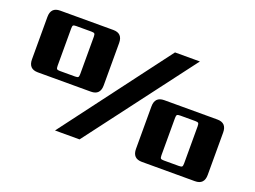

<svg xmlns="http://www.w3.org/2000/svg" viewBox="-96 -833 1387 1044"><g transform="rotate(20 597.5 -311.0)"><path d="M1154 -302V-57Q1154 -1 1100 -1H793Q739 -1 739 -57V-302Q739 -358 793 -358H1100Q1154 -358 1154 -302ZM1012 -71V-287Q1012 -301 1008 -305Q1004 -309 990 -309H903Q889 -309 885 -305Q881 -301 881 -287V-71Q881 -57 885 -53Q889 -49 903 -49H990Q1004 -49 1008 -53Q1012 -57 1012 -71ZM759 -622H903L433 0H291ZM456 -566V-321Q456 -265 402 -265H95Q41 -265 41 -321V-566Q41 -622 95 -622H402Q456 -622 456 -566ZM315 -335V-551Q315 -565 311 -569Q307 -573 293 -573H205Q191 -573 187.5 -569Q184 -565 184 -551V-335Q184 -321 188 -317Q192 -313 205 -313H293Q307 -313 311 -317Q315 -321 315 -335Z"/></g></svg>

Font: Sarpanch ExtraBold
Style: Regular
Weight: 800
Designer: Manushi Parikh (Devanagari and Latin), Jyotish Sonowal (Devanagari)
Foundry: Indian Type Foundry
Version: Version 2.004;PS 1.0;hotconv 1.0.78;makeotf.lib2.5.61930; tt